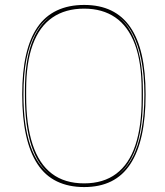

<svg xmlns="http://www.w3.org/2000/svg" viewBox="-20 -743 670 778"><path d="M321 15Q258 15 210.5 -8Q163 -31 132 -78Q101 -125 85.5 -195.5Q70 -266 70 -360Q70 -452 85.5 -520Q101 -588 132 -633Q163 -678 210.5 -700.5Q258 -723 321 -723Q384 -723 430.5 -700.5Q477 -678 508 -633Q539 -588 554.5 -520Q570 -452 570 -360Q570 -266 554.5 -195.5Q539 -125 508 -78Q477 -31 430.5 -8Q384 15 321 15ZM188 -31Q134 -71 107.5 -152Q81 -233 81 -355V-378Q81 -490 107 -564.5Q133 -639 185 -677Q148 -652 123.5 -608Q99 -564 87 -502.5Q75 -441 75 -360Q75 -297 82 -245.5Q89 -194 103 -153Q117 -112 138.5 -81.5Q160 -51 188 -31ZM321 0Q399 0 451 -39Q503 -78 528.5 -154.5Q554 -231 554 -343V-377Q554 -491 526.5 -564Q499 -637 447 -672.5Q395 -708 321 -708Q245 -708 192.5 -672Q140 -636 113 -563Q86 -490 86 -379V-355Q86 -237 112 -158Q138 -79 190 -39.5Q242 0 321 0ZM454 -31Q491 -58 515.5 -103Q540 -148 552.5 -212.5Q565 -277 565 -360Q565 -438 552.5 -501Q540 -564 515.5 -609Q491 -654 456 -677Q489 -654 512 -611Q535 -568 547 -509Q559 -450 559 -377V-343Q559 -268 547.5 -207Q536 -146 512.5 -102Q489 -58 454 -31Z"/></svg>

Font: Kalnia Glaze Thin
Style: Regular
Weight: 100
Designer: Frida Medrano
Foundry: Frida Medrano
Version: Version 1.110